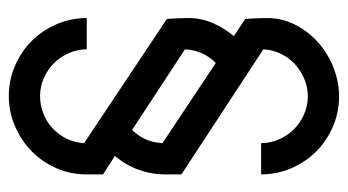

<svg xmlns="http://www.w3.org/2000/svg" viewBox="-197 -415 790 436"><g transform="rotate(90 198.0 -197.0)"><path d="M21 -231Q21 -259 32.5 -285.5Q44 -312 62 -333L23 -359Q22 -372 21.5 -384Q21 -396 21 -409Q21 -443 36.5 -473Q52 -503 77 -525Q102 -547 134 -559.5Q166 -572 199 -572Q235 -572 267.5 -558Q300 -544 324 -520Q348 -496 362 -463.5Q376 -431 376 -395H305Q305 -416 296.5 -435.5Q288 -455 273.5 -469.5Q259 -484 239.5 -492.5Q220 -501 199 -501Q178 -501 159 -493Q140 -485 125.5 -471.5Q111 -458 102 -439.5Q93 -421 92 -400L376 -214V-176Q376 -145 365 -115.5Q354 -86 334 -63L376 -36V2Q376 38 362 70Q348 102 323.5 126Q299 150 266.5 164Q234 178 198 178Q162 178 129.5 164Q97 150 73 126Q49 102 35 69.5Q21 37 21 1H92Q92 22 100.5 41.5Q109 61 123.5 75.5Q138 90 157.5 98.5Q177 107 198 107Q219 107 238 99.5Q257 92 271.5 78.5Q286 65 295 46.5Q304 28 305 7L23 -181Q22 -194 21.5 -206Q21 -218 21 -231ZM123 -292Q94 -263 92 -222L275 -102Q303 -130 305 -171Z"/></g></svg>

Font: Googee
Style: Regular
Weight: 400
Designer: Peter Wiegel
Foundry: CATFonts Peter Wiegel
Version: 1.000